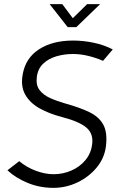

<svg xmlns="http://www.w3.org/2000/svg" viewBox="-20 -900 580 928"><path d="M238 8Q171 8 112.5 -16.5Q54 -41 16 -77L73 -121Q109 -91 153.5 -74.5Q198 -58 239 -58Q284 -58 324.5 -75.5Q365 -93 392 -125Q419 -157 425 -200Q433 -252 399 -282Q365 -312 281 -334Q218 -350 171 -376.5Q124 -403 101.5 -443.5Q79 -484 90 -542Q104 -620 169 -662Q234 -704 334 -704Q382 -704 432.5 -693.5Q483 -683 525 -661L478 -606Q443 -621 406 -630Q369 -639 332 -639Q291 -639 253 -628Q215 -617 189 -592.5Q163 -568 158 -528Q153 -489 171 -465Q189 -441 222.5 -426Q256 -411 298 -399Q367 -380 413 -357.5Q459 -335 479.5 -297Q500 -259 492 -193Q485 -136 447.5 -90.5Q410 -45 354.5 -18.5Q299 8 238 8ZM307 -769 220 -880H281L332 -812L401 -880H464L349 -769Z"/></svg>

Font: Kulim Park Light
Style: Italic
Weight: 300
Italic angle: -8°
Designer: Noponies / Dale Sattler
Foundry: Noponies
Version: Version 1.000; ttfautohint (v1.8.3)